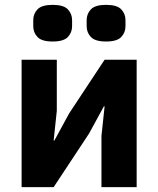

<svg xmlns="http://www.w3.org/2000/svg" viewBox="-20 -771 652 791"><path d="M69 0V-525H214V-314L201 -192H204L265 -304L411 -525H543V0H398V-211L411 -333H408L347 -221L201 0ZM197 -600Q152 -600 134.5 -618.5Q117 -637 117 -663V-688Q117 -714 134.5 -732.5Q152 -751 197 -751Q242 -751 259.5 -732.5Q277 -714 277 -688V-663Q277 -637 259.5 -618.5Q242 -600 197 -600ZM417 -600Q372 -600 354.5 -618.5Q337 -637 337 -663V-688Q337 -714 354.5 -732.5Q372 -751 417 -751Q462 -751 479.5 -732.5Q497 -714 497 -688V-663Q497 -637 479.5 -618.5Q462 -600 417 -600Z"/></svg>

Font: IBM Plex Sans
Style: Regular
Weight: 400
Designer: Mike Abbink, Paul van der Laan, Pieter van Rosmalen
Foundry: Bold Monday
Version: Version 3.201